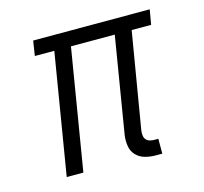

<svg xmlns="http://www.w3.org/2000/svg" viewBox="-84 -623 768 724"><g transform="rotate(-15 300.0 -261.0)"><path d="M439 8Q417 8 397 2.5Q377 -3 363 -17.5Q349 -32 345.5 -53Q342 -74 345 -96L407 -472H236L158 0H93L171 -472H95L104 -530H559L549 -472H473L410 -96Q409 -86 410 -77Q411 -68 416.5 -61.5Q422 -55 430.5 -52.5Q439 -50 448 -50H464V8Z"/></g></svg>

Font: Iosevka Curly Slab LtExObl
Style: Regular
Weight: 300
Width: 7
Italic angle: -9°
Monospace: yes
Designer: Belleve Invis
Foundry: Belleve Invis
Version: Version 11.1.0; ttfautohint (v1.8.3)